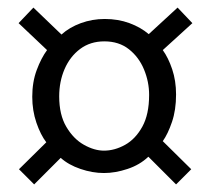

<svg xmlns="http://www.w3.org/2000/svg" viewBox="-20 -594 553 506"><path d="M70 -108 30 -148 102 -219Q87 -238.5 76 -270.5Q65 -302.5 65 -339Q65 -378 76.8 -409.5Q88.5 -441 104 -462L29 -533L68 -574L142 -503Q163 -522 193 -533Q223 -544 256 -544Q291.5 -544 321.2 -533Q351 -522 372 -504L448 -574L487 -533L409 -462Q423.5 -442 433.8 -411.5Q444 -381 444 -345Q444 -304 433.2 -272.5Q422.5 -241 409 -222L484 -148L444 -108L371 -181Q348.5 -159.5 316.2 -148.8Q284 -138 254 -138Q223.5 -138 192 -148.8Q160.5 -159.5 140 -178ZM254 -197Q282 -197 309.5 -212.2Q337 -227.5 355 -260Q373 -292.5 373 -344Q373 -378.5 359.5 -411Q346 -443.5 319.8 -464.2Q293.5 -485 255 -485Q218 -485 191.2 -465Q164.5 -445 150.2 -412Q136 -379 136 -340Q136 -291.5 154.8 -259.8Q173.5 -228 201 -212.5Q228.5 -197 254 -197Z"/></svg>

Font: Expletus Sans
Style: Regular
Weight: 400
Designer: Jasper de Waard
Foundry: Designtown
Version: Version 7.500